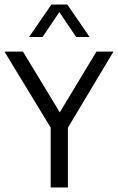

<svg xmlns="http://www.w3.org/2000/svg" viewBox="-34 -821 518 841"><path d="M188 0V-294L204.5 -235L-14.5 -595H66.5L238.5 -311.5H217.5L388.5 -595H463L247.5 -235L263.5 -293.5V0ZM93.5 -659 191 -801H261L358.5 -659H299.5L220 -777H232L152.5 -659Z"/></svg>

Font: Encode Sans SC Condensed
Style: Regular
Weight: 400
Width: 3
Designer: Multiple Designers
Foundry: Impallari Type
Version: Version 3.002